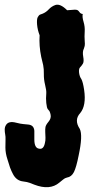

<svg xmlns="http://www.w3.org/2000/svg" viewBox="-25 -779 412 817"><path d="M321.3 -442.4Q328.1 -429.7 333 -396.5Q342.8 -330.1 316.4 -297.9Q289.1 -268.6 314.5 -230.5Q328.1 -203.1 309.6 -117.2Q299.8 -67.4 289.6 -46.9Q279.3 -26.4 259.8 -23.4Q251 -21.5 243.7 -15.1Q236.3 -8.8 227.5 -2Q187.5 32.2 121.1 6.8Q111.3 2.9 101.1 -1Q90.8 -4.9 74.2 -6.8Q44.9 -9.8 30.3 -38.1Q23.4 -50.8 17.6 -66.4L6.8 -100.6Q-2 -127 -2 -150.9Q-2 -174.8 -1.5 -186Q-1 -197.3 -2.9 -207Q-4.9 -216.8 -4.9 -227.5Q-4.9 -238.3 0 -246.1Q10.7 -265.6 43.9 -256.8Q62.5 -252 74.7 -251Q86.9 -250 95.7 -249Q123 -246.1 121.1 -214.8Q121.1 -200.2 121.1 -185.5Q121.1 -149.4 140.6 -146.5Q160.2 -141.6 166 -169.9Q168.9 -180.7 168.5 -192.9Q168 -205.1 167.5 -217.3Q167 -229.5 168.5 -238.3Q169.9 -247.1 181.6 -261.2Q193.4 -275.4 190.4 -290.5Q187.5 -305.7 182.1 -310.1Q176.8 -314.5 174.8 -322.8Q172.9 -331.1 171.9 -340.8Q170.9 -350.6 170.9 -360.4Q170.9 -370.1 171.9 -381.8Q172.9 -393.6 167 -417.5Q161.1 -441.4 161.6 -463.4Q162.1 -485.4 158.7 -502Q155.3 -518.6 150.4 -537.1Q140.6 -584 143.6 -628.9Q134.8 -651.4 132.8 -674.3Q130.9 -697.3 135.7 -706.1Q140.6 -714.8 145.5 -716.8Q150.4 -718.8 156.2 -720.7Q170.9 -726.6 182.6 -739.3Q194.3 -752 210.9 -757.8Q231.4 -764.6 260.7 -735.4Q280.3 -737.3 292.5 -737.8Q304.7 -738.3 309.6 -731.9Q314.5 -725.6 316.4 -723.6Q323.2 -718.8 327.1 -719.7Q324.2 -707 330.6 -686Q336.9 -665 335.4 -644Q334 -623 335.4 -606.4Q336.9 -589.8 335.4 -583.5Q334 -577.1 332 -572.3Q325.2 -559.6 329.1 -538.1Q333 -516.6 327.6 -507.8Q322.3 -499 315.9 -492.7Q309.6 -486.3 311.5 -469.7Q313.5 -453.1 321.3 -442.4Z"/></svg>

Font: Creepster Caps
Style: Regular
Weight: 400
Designer: Font Diner, Inc
Foundry: Font Diner, Inc
Version: Version 1.000